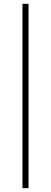

<svg xmlns="http://www.w3.org/2000/svg" viewBox="-20 -750 268 1009"><path d="M98.1 238.8V-730H129.9V238.8Z"/></svg>

Font: Unna Light
Style: Regular
Weight: 300
Designer: Jorge de Buen Unna
Foundry: Omnibus-Type
Version: Version 2.007;PS 002.007;hotconv 1.0.88;makeotf.lib2.5.64775